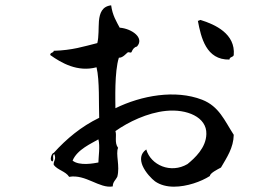

<svg xmlns="http://www.w3.org/2000/svg" viewBox="-20 -734 1040 722"><path d="M859 -527C866 -607 789 -642 734 -659C730 -659 729 -655 724 -656C736 -593 755 -508 843 -510C843 -521 857 -518 859 -527ZM859 -227C824 -281 804 -334 740 -359C639 -398 512 -375 414 -327C414 -355 410 -464 427 -517C441 -516 454 -532 459 -536C465 -541 472 -532 475 -539C479 -549 485 -557 495 -559C524 -591 477 -626 430 -630C418 -653 403 -676 398 -714C364 -710 355 -685 352 -655C350 -628 352 -597 346 -572C294 -559 252 -545 182 -543C182 -534 168 -538 169 -527C211 -497 272 -462 343 -481C355 -432 351 -340 353 -291C285 -258 230 -212 182 -159C174 -159 164 -128 178 -127C184 -137 175 -149 184 -155C193 -133 180 -130 182 -114C197 -94 227 -90 240 -69C302 -80 354 -24 404 -33C404 -50 415 -57 421 -69C432 -109 414 -155 424 -178C409 -198 420 -225 414 -241C462 -275 534 -310 604 -317C682 -325 758 -294 756 -230C755 -178 712 -139 685 -117C622 -80 547 -113 530 -172C507 -156 507 -133 516 -111C527 -85 551 -61 563 -52C583 -38 608 -32 634 -32C683 -32 736 -51 769 -72C770 -83 796 -96 811 -104C833 -142 858 -178 859 -227ZM350 -123C334 -120 279 -109 253 -130C270 -172 325 -195 350 -210C357 -186 350 -140 350 -123Z"/></svg>

Font: Yuji Syuku Std R
Style: Regular
Weight: 400
Designer: Kataoka Yuji
Foundry: Kinuta Font Factory
Version: Version 3.000;hotconv 1.0.111;makeotfexe 2.5.65597